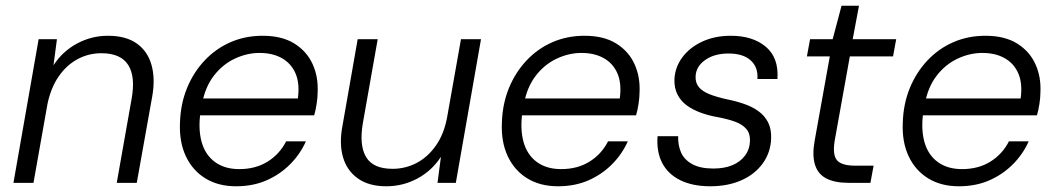

<svg xmlns="http://www.w3.org/2000/svg" viewBox="-20 -639 3691 671"><path d="M27 0 115 -502H179L167 -411Q199 -460 249.5 -487Q300 -514 357 -514Q420 -514 458 -487Q496 -460 509.5 -412Q523 -364 512 -302L458 0H388L440 -294Q454 -371 428 -412Q402 -453 334 -453Q290 -453 251.5 -432.5Q213 -412 185.5 -372.5Q158 -333 146 -276L97 0Z M805 12Q743 12 698 -15.5Q653 -43 629.5 -93Q606 -143 609 -210Q611 -276 633.5 -331Q656 -386 695 -427.5Q734 -469 785.5 -491.5Q837 -514 898 -514Q965 -514 1008.5 -487Q1052 -460 1072.5 -415Q1093 -370 1090 -315Q1090 -298 1086.5 -275.5Q1083 -253 1078 -236H664L674 -295H1021Q1028 -347 1013 -382Q998 -417 965.5 -435.5Q933 -454 887 -454Q843 -454 800.5 -434Q758 -414 727.5 -374.5Q697 -335 686 -276L681 -249Q672 -189 684.5 -143.5Q697 -98 731 -73Q765 -48 816 -48Q873 -48 915 -74Q957 -100 980 -145H1049Q1029 -100 993.5 -64.5Q958 -29 911 -8.5Q864 12 805 12Z M1330 12Q1269 12 1230.5 -15.5Q1192 -43 1178.5 -90.5Q1165 -138 1177 -200L1230 -502H1300L1248 -208Q1235 -131 1259.5 -90Q1284 -49 1352 -49Q1396 -49 1435 -69Q1474 -89 1502.5 -129Q1531 -169 1542 -226L1591 -502H1661L1573 0H1509L1521 -91Q1489 -42 1438.5 -15Q1388 12 1330 12Z M1930 12Q1868 12 1823 -15.5Q1778 -43 1754.5 -93Q1731 -143 1734 -210Q1736 -276 1758.5 -331Q1781 -386 1820 -427.5Q1859 -469 1910.5 -491.5Q1962 -514 2023 -514Q2090 -514 2133.5 -487Q2177 -460 2197.5 -415Q2218 -370 2215 -315Q2215 -298 2211.5 -275.5Q2208 -253 2203 -236H1789L1799 -295H2146Q2153 -347 2138 -382Q2123 -417 2090.5 -435.5Q2058 -454 2012 -454Q1968 -454 1925.5 -434Q1883 -414 1852.5 -374.5Q1822 -335 1811 -276L1806 -249Q1797 -189 1809.5 -143.5Q1822 -98 1856 -73Q1890 -48 1941 -48Q1998 -48 2040 -74Q2082 -100 2105 -145H2174Q2154 -100 2118.5 -64.5Q2083 -29 2036 -8.5Q1989 12 1930 12Z M2462 12Q2401 12 2358 -9Q2315 -30 2294.5 -69Q2274 -108 2278 -163H2350Q2349 -132 2360 -106.5Q2371 -81 2399 -65.5Q2427 -50 2473 -50Q2511 -50 2539 -61.5Q2567 -73 2583.5 -95Q2600 -117 2601 -146Q2602 -172 2588.5 -188Q2575 -204 2549.5 -213.5Q2524 -223 2486 -230Q2457 -235 2429.5 -245Q2402 -255 2381 -270Q2360 -285 2348 -308Q2336 -331 2337 -362Q2339 -404 2364.5 -438.5Q2390 -473 2434 -493.5Q2478 -514 2534 -514Q2611 -514 2656.5 -475.5Q2702 -437 2697 -363H2627Q2630 -404 2603.5 -428Q2577 -452 2526 -452Q2476 -452 2444 -429Q2412 -406 2411 -372Q2410 -350 2422 -335Q2434 -320 2459 -310Q2484 -300 2520 -292Q2551 -286 2580 -276Q2609 -266 2630.5 -250.5Q2652 -235 2664 -212Q2676 -189 2675 -155Q2673 -105 2645 -67Q2617 -29 2570 -8.5Q2523 12 2462 12Z M2946 0Q2897 0 2867.5 -15.5Q2838 -31 2828 -64Q2818 -97 2827 -147L2880 -442H2800L2811 -502H2890L2921 -619H2982L2960 -502H3112L3101 -442H2950L2897 -147Q2889 -97 2905.5 -78.5Q2922 -60 2969 -60H3033L3022 0Z M3331 12Q3269 12 3224 -15.5Q3179 -43 3155.5 -93Q3132 -143 3135 -210Q3137 -276 3159.5 -331Q3182 -386 3221 -427.5Q3260 -469 3311.5 -491.5Q3363 -514 3424 -514Q3491 -514 3534.5 -487Q3578 -460 3598.5 -415Q3619 -370 3616 -315Q3616 -298 3612.5 -275.5Q3609 -253 3604 -236H3190L3200 -295H3547Q3554 -347 3539 -382Q3524 -417 3491.5 -435.5Q3459 -454 3413 -454Q3369 -454 3326.5 -434Q3284 -414 3253.5 -374.5Q3223 -335 3212 -276L3207 -249Q3198 -189 3210.5 -143.5Q3223 -98 3257 -73Q3291 -48 3342 -48Q3399 -48 3441 -74Q3483 -100 3506 -145H3575Q3555 -100 3519.5 -64.5Q3484 -29 3437 -8.5Q3390 12 3331 12Z"/></svg>

Font: DM Sans 16pt Light
Style: Italic
Weight: 300
Italic angle: -10°
Version: Version 4.004;gftools[0.9.30]